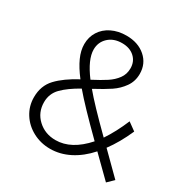

<svg xmlns="http://www.w3.org/2000/svg" viewBox="-162 -843 969 993"><g transform="rotate(30 322.5 -346.5)"><path d="M601 9Q556 -36 482 -108Q434 -54 378 -25.5Q322 3 263 3Q207 3 160 -22Q113 -47 85.5 -90.5Q58 -134 58 -187Q58 -256 100.5 -301Q143 -346 220 -387Q183 -435 164.5 -476Q146 -517 146 -555Q146 -597 167 -630.5Q188 -664 226.5 -683Q265 -702 314 -702Q384 -702 428 -663.5Q472 -625 472 -564Q472 -520 448 -486Q424 -452 389 -428.5Q354 -405 296 -374Q348 -311 475 -186Q516 -247 549 -326L596 -292Q559 -208 514 -148L637 -26ZM266 -411Q316 -437 346.5 -457Q377 -477 396.5 -503.5Q416 -530 416 -565Q416 -606 388 -631.5Q360 -657 314 -657Q264 -657 233 -628Q202 -599 202 -555Q202 -496 266 -411ZM444 -146Q307 -281 250 -349Q186 -313 151 -277.5Q116 -242 116 -191Q116 -130 159 -90Q202 -50 265 -50Q359 -50 444 -146Z"/></g></svg>

Font: TypoPRO Montserrat
Style: Regular
Weight: 300
Designer: Julieta Ulanovsky
Foundry: Julieta Ulanovsky
Version: Version 6.001